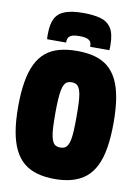

<svg xmlns="http://www.w3.org/2000/svg" viewBox="-100 -988 765 1063"><g transform="rotate(10 282.5 -456.5)"><path d="M284 -167Q298 -167 308 -172Q318 -177 325 -189Q332 -201 336 -222Q340 -243 341.5 -275Q343 -307 343 -351Q343 -395 341.5 -427Q340 -459 336 -479.5Q332 -500 325 -512Q318 -524 308 -529Q298 -534 284 -534Q270 -534 260 -529Q250 -524 243 -512Q236 -500 232 -479Q228 -458 226 -426Q224 -394 224 -350Q224 -305 225.5 -273Q227 -241 231.5 -220Q236 -199 243 -187.5Q250 -176 260 -171.5Q270 -167 284 -167ZM283 10Q229 10 185.5 -2Q142 -14 110 -40Q78 -66 57 -108Q36 -150 25.5 -209.5Q15 -269 15 -349Q15 -428 25 -488Q35 -548 55.5 -590.5Q76 -633 108 -659.5Q140 -686 184 -698Q228 -710 284 -710Q340 -710 383.5 -698Q427 -686 458.5 -660Q490 -634 510.5 -592.5Q531 -551 541 -491.5Q551 -432 551 -353Q551 -273 541 -212.5Q531 -152 510 -109.5Q489 -67 457 -41Q425 -15 381.5 -2.5Q338 10 283 10ZM282 -923Q337 -923 376.5 -912.5Q416 -902 437.5 -870Q459 -838 459 -774Q459 -767 459 -759.5Q459 -752 458 -745H350Q350 -746 350 -747Q350 -748 350 -750Q350 -759 346.5 -769Q343 -779 328.5 -786Q314 -793 282 -793Q250 -793 236 -786Q222 -779 218.5 -769Q215 -759 215 -750Q215 -748 215 -747Q215 -746 215 -745H108Q107 -752 107 -759.5Q107 -767 107 -774Q107 -830 124 -862.5Q141 -895 179.5 -909Q218 -923 282 -923Z"/></g></svg>

Font: Georama SemiCondensed Black
Style: Regular
Weight: 900
Width: 4
Designer: Jean-Baptiste Levee
Foundry: Production Type
Version: Version 1.001